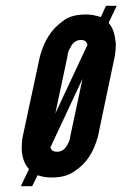

<svg xmlns="http://www.w3.org/2000/svg" viewBox="-20 -605 423 663"><path d="M52 38 80 -21C61 -42 55 -70 55 -94C55 -109 56 -123 59 -136L118 -411C133 -464 155 -502 198 -533C217 -548 244 -555 277 -555C297 -555 313 -551 328 -546L346 -585H383L355 -526C374 -505 377 -478 380 -455C380 -442 379 -428 377 -414L318 -133C303 -80 281 -43 238 -14C217 1 191 8 158 8C140 8 124 5 110 0L91 38ZM171 -213 282 -450C279 -461 274 -467 259 -467C240 -467 229 -454 222 -439C217 -431 214 -422 213 -411ZM265 -333 154 -96C157 -86 164 -81 177 -81C196 -81 207 -93 214 -108C219 -116 222 -125 223 -136Z"/></svg>

Font: League Gothic Italic
Style: Regular
Weight: 400
Designer: Tyler Finck
Foundry: The League of Moveable Type
Version: Version 1.001;PS 001.001;hotconv 1.0.56;makeotf.lib2.0.21325